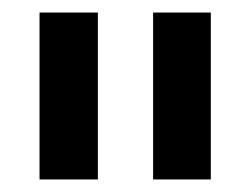

<svg xmlns="http://www.w3.org/2000/svg" viewBox="-20 -783 400 306"><path d="M136 -497H43V-763H136ZM316 -497H224V-763H316Z"/></svg>

Font: Open Sauce Sans Medium
Style: Regular
Weight: 500
Designer: Alfredo Marco Pradil
Foundry: Creative Sauce Fz LLC
Version: Version 1.477